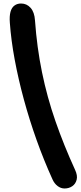

<svg xmlns="http://www.w3.org/2000/svg" viewBox="-20 -832 458 1092"><path d="M347 240Q326 240 307.5 226Q289 212 278 187Q229 79 188 -36Q147 -151 115.5 -267Q84 -383 63.5 -493.5Q43 -604 36 -702Q30 -778 63 -801Q78 -812 100 -812Q132 -812 154 -787.5Q176 -763 179 -716Q190 -562 219 -420.5Q248 -279 295.5 -142.5Q343 -6 407 134Q422 166 416 190Q410 214 391 227Q372 240 347 240Z"/></svg>

Font: Shantell Sans Light SemiBold
Style: Regular
Weight: 600
Version: Version 1.008;[ac192a2d6]